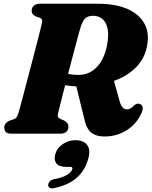

<svg xmlns="http://www.w3.org/2000/svg" viewBox="-20 -720 816 1034"><path d="M245.5 -291.5 300 -341.5Q322 -327.5 347 -322Q372 -316.5 402 -316.5Q445 -316.5 477.5 -338.5Q510 -360.5 531 -400.5Q552 -440.5 559.5 -494.5Q566.5 -544.5 557.2 -575.2Q548 -606 528 -620.5Q508 -635 482 -635Q452 -635 438.2 -620Q424.5 -605 416 -579.5Q412 -567.5 404.2 -539.5Q396.5 -511.5 386.5 -473.5Q376.5 -435.5 365 -392Q353.5 -348.5 342.2 -305Q331 -261.5 321 -222.8Q311 -184 303.8 -155Q296.5 -126 293.5 -112.5Q289 -94 293.2 -88.8Q297.5 -83.5 306 -79L324.5 -71.5Q335.5 -65 342 -57.2Q348.5 -49.5 348.5 -37.5Q348.5 -20.5 337.2 -10.2Q326 0 303 0H42.5Q19.5 0 11.2 -9.2Q3 -18.5 3 -32.5Q3 -47 11.8 -56.5Q20.5 -66 31.5 -70.5L54 -77.5Q64.5 -81.5 69.5 -89Q74.5 -96.5 79 -110.5Q82 -120 89.5 -147.5Q97 -175 107.2 -214Q117.5 -253 129.2 -297.8Q141 -342.5 152.8 -387.5Q164.5 -432.5 174.8 -471.8Q185 -511 192 -539Q199 -567 201.5 -577.5Q207 -599.5 207.2 -609Q207.5 -618.5 193 -625L173 -631.5Q162.5 -636.5 156.5 -643.8Q150.5 -651 150.5 -662Q150.5 -679 162.8 -689.5Q175 -700 196.5 -700H505.5Q602 -700 666.8 -671.5Q731.5 -643 759 -590.5Q786.5 -538 770.5 -466Q757.5 -402 710.2 -355Q663 -308 588 -282.2Q513 -256.5 417 -255Q357 -254 317.5 -264.2Q278 -274.5 245.5 -291.5ZM388.5 -265 589.5 -300 624.5 -174Q628 -161 633.5 -151.2Q639 -141.5 646.5 -136.2Q654 -131 663.5 -131Q674.5 -131 684.5 -137.5Q694.5 -144 705.5 -155Q710.5 -159 718.2 -161Q726 -163 732.5 -160.5Q744.5 -156.5 747.8 -144.8Q751 -133 744 -116Q718.5 -54.5 664 -19.8Q609.5 15 544 15Q514 15 492.8 6.5Q471.5 -2 458 -20.2Q444.5 -38.5 437 -67.5ZM336 178.5Q297 178.5 283.2 159.5Q269.5 140.5 277.5 111.5Q286.5 77.5 317.8 56.2Q349 35 386 35Q429 35 448.8 60Q468.5 85 456 132.5Q439.5 194.5 396 235Q352.5 275.5 272 293Q255 296.5 247 291.2Q239 286 239.5 275.5Q240.5 265.5 248 257Q255.5 248.5 271.5 245Q305.5 238.5 326.2 229.2Q347 220 357.2 209.5Q367.5 199 369.5 190Q372.5 178.5 357 178.5Z"/></svg>

Font: Fraunces
Style: Italic
Weight: 900
Italic angle: -16°
Version: Version 1.000;[0bf87f6ff]